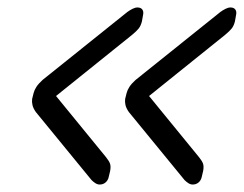

<svg xmlns="http://www.w3.org/2000/svg" viewBox="-20 -586 653 514"><path d="M496 -92Q490 -92 484.5 -95.5Q479 -99 474 -104L325 -286Q318 -296 316 -304.5Q314 -313 315 -321L319 -337Q321 -345 326.5 -353.5Q332 -362 343 -372L570 -554Q577 -559 584 -562.5Q591 -566 597 -566Q606 -566 610 -560.5Q614 -555 612 -546L609 -529Q606 -517 600.5 -510Q595 -503 583 -493L379 -329L513 -165Q521 -155 523.5 -148Q526 -141 524 -129L520 -112Q518 -103 511.5 -97.5Q505 -92 496 -92ZM247 -92Q241 -92 235.5 -95.5Q230 -99 225 -104L76 -286Q69 -296 67 -304.5Q65 -313 66 -321L70 -337Q72 -345 77.5 -353.5Q83 -362 94 -372L321 -554Q328 -559 335 -562.5Q342 -566 348 -566Q357 -566 361 -560.5Q365 -555 363 -546L360 -529Q357 -517 351.5 -510Q346 -503 334 -493L130 -329L264 -165Q272 -155 274.5 -148Q277 -141 275 -129L271 -112Q269 -103 262.5 -97.5Q256 -92 247 -92Z"/></svg>

Font: Rubik Light
Style: Italic
Weight: 300
Italic angle: -12°
Designer: Hubert and Fischer
Foundry: Hubert and Fischer
Version: Version 2.300;gftools[0.9.30]